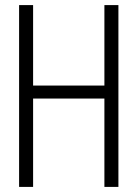

<svg xmlns="http://www.w3.org/2000/svg" viewBox="-20 -734 540 754"><path d="M55 0V-714H110V-398H390V-714H445V0H390V-347H110V0Z"/></svg>

Font: Noto Sans Mono ExtraCondensed Light
Style: Regular
Weight: 300
Width: 2
Designer: Monotype Design Team
Foundry: Monotype Imaging Inc.
Version: Version 2.014; ttfautohint (v1.8.4.7-5d5b)